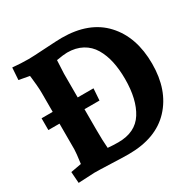

<svg xmlns="http://www.w3.org/2000/svg" viewBox="-160 -870 1024 1031"><g transform="rotate(-30 351.5 -354.5)"><path d="M37 -635 42 -710Q95 -705 142 -705Q166 -705 246 -710Q326 -715 351 -715Q521 -715 612 -616.5Q703 -518 703 -352Q703 -189 612 -91.5Q521 6 351 6Q319 6 245 3Q171 0 141 0L41 5L36 -65L102 -77Q111 -143 111 -163V-322H42V-395H111V-512Q111 -534 108.5 -562Q106 -590 104 -606L102 -623ZM266 -322V-193Q266 -128 270 -80Q303 -77 335 -77Q441 -77 488.5 -152Q536 -227 536 -354Q536 -413 525.5 -462Q515 -511 492 -550Q469 -589 429.5 -610.5Q390 -632 337 -632Q316 -632 270 -624Q266 -556 266 -542V-395H364L359 -322Z"/></g></svg>

Font: Andada
Style: Bold
Weight: 700
Designer: Carolina Giovagnoli
Foundry: Carolina Giovagnoli
Version: Version 1.003